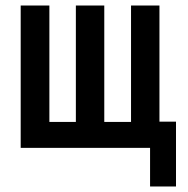

<svg xmlns="http://www.w3.org/2000/svg" viewBox="-20 -536 680 696"><path d="M524 0H55V-516H159V-94H255V-516H358V-94H455V-516H558V-95H618V140H524Z"/></svg>

Font: Writer SemiBold
Style: Regular
Weight: 600
Monospace: yes
Designer: Mike Abbink, Paul van der Laan, Pieter van Rosmalen
Foundry: Bold Monday
Version: Version 2.001 2020